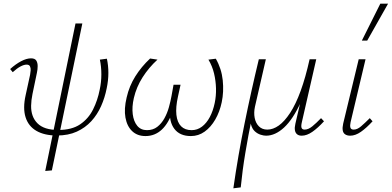

<svg xmlns="http://www.w3.org/2000/svg" viewBox="-20 -731 2122 1040"><path d="M288 3Q221 3 177.5 -22Q134 -47 118.5 -96Q103 -145 119 -216L143 -326Q145 -337 146 -349.5Q147 -362 142.5 -371.5Q138 -381 124 -381Q110 -381 91 -371Q72 -361 49 -340L35 -357Q65 -384 94.5 -399.5Q124 -415 148 -415Q169 -415 176.5 -403Q184 -391 184 -373Q184 -355 180 -337L156 -222Q149 -188 148.5 -158.5Q148 -129 156.5 -105Q165 -81 183 -63Q201 -45 229 -36Q257 -27 296 -27Q369 -27 414 -57.5Q459 -88 484 -138Q509 -188 520 -245Q529 -286 529 -328Q529 -370 521 -408L559 -413Q567 -376 567 -336Q567 -296 558 -253Q548 -202 527.5 -156Q507 -110 474.5 -74.5Q442 -39 396 -18Q350 3 288 3ZM225 195 389 -604H426L261 192Z M768 6Q724 6 696 -20.5Q668 -47 659.5 -94Q651 -141 666 -203Q680 -265 713 -317.5Q746 -370 793 -414L833 -408Q786 -365 752.5 -312.5Q719 -260 705 -200Q694 -152 699 -112.5Q704 -73 723.5 -49.5Q743 -26 776 -26Q809 -26 832 -44Q855 -62 870.5 -90Q886 -118 895 -150.5Q904 -183 909 -211L920 -272H958L944 -208Q931 -150 935.5 -109Q940 -68 961 -47Q982 -26 1018 -26Q1049 -26 1074 -45Q1099 -64 1116.5 -97Q1134 -130 1143 -173Q1151 -211 1150 -252Q1149 -293 1139.5 -333Q1130 -373 1109 -408L1149 -413Q1180 -359 1186.5 -296.5Q1193 -234 1181 -177Q1170 -125 1146 -83.5Q1122 -42 1088.5 -18Q1055 6 1014 6Q954 6 924.5 -33Q895 -72 901 -138L918 -135Q894 -64 856.5 -29Q819 6 768 6Z M1244 289Q1269 114 1304.5 -61Q1340 -236 1382 -410H1420L1361 -153Q1354 -121 1359.5 -92.5Q1365 -64 1382.5 -46.5Q1400 -29 1428 -29Q1459 -29 1490 -51Q1521 -73 1551.5 -119.5Q1582 -166 1608.5 -238.5Q1635 -311 1657 -410H1681Q1651 -268 1609 -176.5Q1567 -85 1519 -40.5Q1471 4 1421 4Q1408 4 1391 -1.5Q1374 -7 1360 -20Q1346 -33 1339.5 -56.5Q1333 -80 1338 -115L1343 -86Q1325 1 1309 96.5Q1293 192 1284 284ZM1614 4Q1599 4 1589.5 -3.5Q1580 -11 1577.5 -25.5Q1575 -40 1580 -61L1661 -410H1693L1615 -69Q1610 -48 1613.5 -38.5Q1617 -29 1630 -29Q1650 -29 1671.5 -46.5Q1693 -64 1719 -91L1735 -74Q1702 -38 1672 -17Q1642 4 1614 4Z M1877 4Q1861 4 1850 -3Q1839 -10 1836.5 -25Q1834 -40 1839 -62L1923 -410H1960L1879 -69Q1875 -51 1878 -40Q1881 -29 1896 -29Q1915 -29 1935.5 -46.5Q1956 -64 1983 -91L1998 -74Q1965 -38 1935 -17Q1905 4 1877 4ZM1940 -511 2040 -711H2082L1969 -511Z"/></svg>

Font: Ysabeau Infant ExtraLight
Style: Italic
Weight: 250
Italic angle: -12°
Designer: Christian Thalmann (Catharsis Fonts)
Version: Version 2.001;gftools[0.9.30]; featfreeze: ss01,ss02,lnum